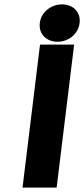

<svg xmlns="http://www.w3.org/2000/svg" viewBox="-20 -858 385 878"><path d="M239 0 319 -654H163L83 0ZM344 -753C350 -803 314 -838 264 -838C214 -838 168 -803 162 -753C156 -702 193 -667 243 -667C293 -667 338 -702 344 -753Z"/></svg>

Font: Falling Sky
Style: ExBdObl
Weight: 400
Designer: Paul D. Hunt
Foundry: Adobe Systems Incorporated
Version: Version 1.02